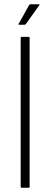

<svg xmlns="http://www.w3.org/2000/svg" viewBox="-20 -881 236 901"><path d="M77 -5V-703Q77 -708 81 -708H114Q119 -708 119 -703V-5Q119 0 114 0H81Q77 0 77 -5ZM70 -765Q66 -765 66 -767Q66 -769 68 -770L116 -856Q118 -861 125 -861H163Q165 -861 165.5 -859.5Q166 -858 164 -856L102 -769Q101 -767 99.5 -766Q98 -765 95 -765Z"/></svg>

Font: Glory ExtraLight
Style: Regular
Weight: 250
Version: Version 1.011